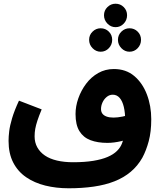

<svg xmlns="http://www.w3.org/2000/svg" viewBox="-20 -824 872 1032"><path d="M349 188Q282 188 223.5 173.5Q165 159 120.5 128.5Q76 98 51 49.5Q26 1 26 -67Q26 -90 29.5 -119Q33 -148 45 -188.5Q57 -229 82 -283L204 -236Q189 -200 181 -175.5Q173 -151 169.5 -131.5Q166 -112 166 -91Q166 -58 180.5 -32Q195 -6 221.5 12Q248 30 286.5 39Q325 48 373 48Q435 48 481 40.5Q527 33 558.5 19.5Q590 6 609 -13Q628 -32 636 -54Q646 -80 649.5 -108.5Q653 -137 653 -174Q653 -218 645.5 -249.5Q638 -281 623 -298Q608 -315 586 -315Q568 -315 553.5 -303Q539 -291 531 -273.5Q523 -256 523 -238Q523 -223 530.5 -213Q538 -203 553 -197.5Q568 -192 590 -192Q612 -192 639 -197.5Q666 -203 687 -215L697 -94Q673 -75 632.5 -65.5Q592 -56 557 -56Q505 -56 466.5 -70.5Q428 -85 407 -119Q386 -153 386 -211Q386 -253 401 -295.5Q416 -338 443 -374Q470 -410 508 -431.5Q546 -453 592 -453Q657 -453 701.5 -415.5Q746 -378 769.5 -316.5Q793 -255 793 -183Q793 -116 779.5 -65.5Q766 -15 745 24Q720 68 682.5 99.5Q645 131 595.5 150.5Q546 170 484 179Q422 188 349 188ZM601 -678Q576 -678 557.5 -697Q539 -716 539 -742Q539 -768 557.5 -786Q576 -804 601 -804Q627 -804 645 -786Q663 -768 663 -742Q663 -716 645 -697Q627 -678 601 -678ZM521 -546Q496 -546 477.5 -565Q459 -584 459 -610Q459 -636 477.5 -654Q496 -672 521 -672Q547 -672 565 -654Q583 -636 583 -610Q583 -584 565 -565Q547 -546 521 -546ZM676 -546Q651 -546 632.5 -565Q614 -584 614 -610Q614 -636 632.5 -654Q651 -672 676 -672Q702 -672 720 -654Q738 -636 738 -610Q738 -584 720 -565Q702 -546 676 -546Z"/></svg>

Font: Farlight84_Sys_V01
Style: Bold
Weight: 700
Designer: Monotype Design Team, Nadine Chahine and Nizar Qandah
Foundry: Monotype Imaging Inc.
Version: Version 2.004;October 31, 2024;FontCreator 14.0.0.2814 64-bi